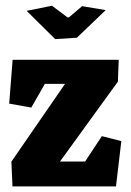

<svg xmlns="http://www.w3.org/2000/svg" viewBox="-20 -663 467 683"><path d="M176.3 -523.9 253.4 -528.8 356 -627 272 -641.1 225.1 -601.1H220.2L165 -642.6L74.7 -624.5ZM24.4 0H392.6L411.6 -161.1L342.3 -178.7L282.7 -88.4H193.4L399.4 -372.6L402.3 -450.2H24.9L12.7 -294.4L91.3 -280.3L139.6 -364.7H211.4L20.5 -87.9Z"/></svg>

Font: Neuton ExtraBold
Style: Regular
Weight: 800
Designer: Brian M Zick
Foundry: Brian M Zick
Version: Version 1.560